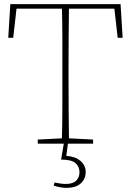

<svg xmlns="http://www.w3.org/2000/svg" viewBox="-20 -696 634 930"><path d="M20 -513 30 -676H564L574 -513H550L534 -654H314Q313 -583 312.5 -511.5Q312 -440 312 -367V-310Q312 -239 312.5 -168Q313 -97 314 -26L431 -20V0H163V-20L280 -26Q282 -97 282 -168Q282 -239 282 -310V-367Q282 -440 282 -511.5Q282 -583 280 -654H60L44 -513ZM276 77 289 0H309L301 59Q345 62 370 83.5Q395 105 395 137Q395 171 371 192.5Q347 214 302 214Q286 214 271 211Q256 208 240 203L244 188Q259 191 272.5 193Q286 195 298 195Q333 195 349 179Q365 163 365 138Q365 111 345.5 94Q326 77 276 77Z"/></svg>

Font: Source Serif 4 ExtraLight
Style: Regular
Weight: 200
Designer: Frank Grießhammer
Foundry: Adobe
Version: Version 4.005;hotconv 1.1.0;makeotfexe 2.6.0